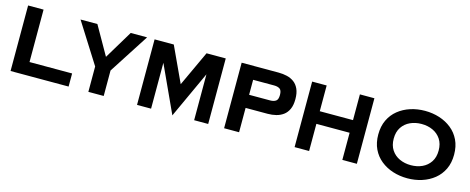

<svg xmlns="http://www.w3.org/2000/svg" viewBox="-36 -1341 4851 1981"><g transform="rotate(15 2389.5 -350.0)"><path d="M85 -700H250V-140H705V0H85Z M1181 -700H1356L1080 -272V0H916V-271L645 -700H825L998 -396Z M1586 -490V0H1436V-700H1641L1816 -323L1991 -700H2196V0H2046V-490L1816 10Z M2366 -700H2761Q2808 -700 2850.5 -690Q2893 -680 2926.5 -655.5Q2960 -631 2979.5 -588Q2999 -545 2999 -480Q2999 -415 2979.5 -372.5Q2960 -330 2926.5 -305.5Q2893 -281 2850.5 -270.5Q2808 -260 2761 -260H2526V0H2366ZM2751 -560H2526V-400H2751Q2788 -400 2811 -415.5Q2834 -431 2834 -480Q2834 -530 2811 -545Q2788 -560 2751 -560Z M3119 -700H3274V-425H3629V-700H3784V0H3629V-290H3274V0H3119Z M3919 -350Q3919 -438 3951 -505Q3983 -572 4039.5 -617.5Q4096 -663 4169 -686.5Q4242 -710 4324 -710Q4406 -710 4479 -686.5Q4552 -663 4608.5 -617.5Q4665 -572 4697 -505Q4729 -438 4729 -350Q4729 -262 4697 -195Q4665 -128 4608.5 -82.5Q4552 -37 4479 -13.5Q4406 10 4324 10Q4242 10 4169 -13.5Q4096 -37 4039.5 -82.5Q3983 -128 3951 -195Q3919 -262 3919 -350ZM4084 -350Q4084 -278 4116.5 -229Q4149 -180 4203.5 -155Q4258 -130 4324 -130Q4391 -130 4445 -155Q4499 -180 4531.5 -229Q4564 -278 4564 -350Q4564 -422 4531.5 -471Q4499 -520 4445 -545Q4391 -570 4324 -570Q4258 -570 4203.5 -545Q4149 -520 4116.5 -471Q4084 -422 4084 -350Z"/></g></svg>

Font: Copperplate Sans CC
Style: Bold
Weight: 700
Designer: indestructible type*
Foundry: Cowboy Collective
Version: Version 1.000